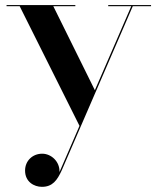

<svg xmlns="http://www.w3.org/2000/svg" viewBox="-20 -480 620 762"><path d="M279 -455.5V-460H6V-455.5H58L295.5 19.5L216 203C218 161.5 183.5 130 147.5 130C109.5 130 79.5 158 79.5 197C79.5 241.5 115 261.5 146.5 261.5C188.5 261.5 207 235.5 225 196L507 -455.5H579.5V-460H409.5V-455.5H501L356.5 -122L191.5 -455.5Z"/></svg>

Font: Bodoni* 36pt Medium
Style: Regular
Weight: 500
Version: Version 2.3